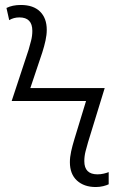

<svg xmlns="http://www.w3.org/2000/svg" viewBox="-20 -743 511 772"><path d="M365 9Q318 9 289.5 -17Q261 -43 261 -91Q261 -111 266 -134Q271 -157 279 -183L326 -337H27L95 -543Q100 -560 105 -579.5Q110 -599 110 -619Q110 -673 58 -673Q35 -673 17 -662L6 -711Q30 -723 64 -723Q114 -723 141 -696.5Q168 -670 168 -623Q168 -603 163 -580Q158 -557 150 -532L102 -389H401L334 -171Q329 -154 324 -134.5Q319 -115 319 -95Q319 -42 372 -42Q385 -42 397.5 -45Q410 -48 417 -51V-2Q409 2 395 5.5Q381 9 365 9Z"/></svg>

Font: Noto Sans Light
Style: Regular
Weight: 300
Designer: Monotype Design Team
Foundry: Monotype Imaging Inc.
Version: Version 2.007